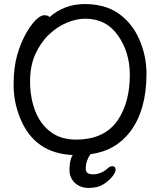

<svg xmlns="http://www.w3.org/2000/svg" viewBox="-20 -739 785 945"><path d="M354 -52Q495 -52 560 -148Q619 -236 619 -371Q619 -481 561 -564Q503 -647 399 -647Q357 -647 309.5 -627.5Q262 -608 221 -569Q180 -530 154 -472.5Q128 -415 128 -338Q128 -260 152.5 -195Q177 -130 227.5 -91Q278 -52 354 -52ZM322 97Q322 48 338 24Q152 16 81 -153Q47 -234 47 -320Q47 -405 63.5 -464Q80 -523 104.5 -568Q129 -613 154 -638.5Q179 -664 198 -664Q216 -664 224 -655Q297 -719 397 -719Q497 -719 563.5 -672.5Q630 -626 665.5 -545.5Q701 -465 701 -375Q701 -198 621 -91Q548 4 425 20Q402 53 402 92Q402 119 437 119Q476 119 507 92Q520 79 533 79Q549 79 549 96Q549 110 531.5 131.5Q514 153 486.5 169.5Q459 186 417 186Q375 186 348.5 161Q322 136 322 97Z"/></svg>

Font: LXGW WenKai Lite Medium
Style: Regular
Weight: 500
Designer: LXGW / Fontworks Inc.
Foundry: LXGW / Fontworks Inc.
Version: Version 1.511; March 25, 2025